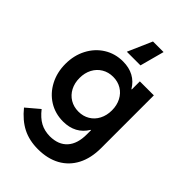

<svg xmlns="http://www.w3.org/2000/svg" viewBox="-277 -836 1165 1165"><g transform="rotate(45 306.0 -253.0)"><path d="M435.5 -259.8Q435.5 -303.2 417.7 -337.4Q399.9 -371.6 368.4 -390.4Q336.9 -409.2 296.9 -409.2Q256.3 -409.2 224.6 -390.1Q192.9 -371.1 175 -337.2Q157.2 -303.2 157.2 -259.8Q157.2 -216.3 175 -182.4Q192.9 -148.4 224.6 -129.4Q256.3 -110.4 296.9 -110.4Q336.9 -110.4 368.4 -129.2Q399.9 -147.9 417.7 -182.1Q435.5 -216.3 435.5 -259.8ZM45.9 105.5 127.9 36.1Q161.6 79.1 197.5 98.4Q233.4 117.7 280.3 118.2Q353.5 117.7 392.3 74.2Q431.2 30.8 430.7 -50.8V-85H427.7Q403.3 -43.9 364.3 -22.9Q325.2 -2 273.4 -2Q205.6 -2 151.6 -35.6Q97.7 -69.3 66.9 -128.2Q36.1 -187 36.1 -259.8Q36.1 -332.5 66.9 -391.4Q97.7 -450.2 151.6 -483.9Q205.6 -517.6 273.4 -517.6Q325.2 -517.6 364.3 -496.6Q403.3 -475.6 427.7 -434.6H430.7V-503.9H550.8V-50.8Q550.8 34.7 518.6 96.7Q486.3 158.7 426.3 191.7Q366.2 224.6 284.2 224.6Q209.5 224.6 152.3 195.6Q95.2 166.5 45.9 105.5ZM315.9 -731.4H406.7L364.7 -575.2H247.6Z"/></g></svg>

Font: Wanted Sans SemiBold
Style: Regular
Weight: 600
Designer: Original Design by Kil Hyung-jin and Kang Hanbin, Wanted Lab, Inc; Hangeul from Source Han Sans by Jang Soo-young and Ka
Foundry: Wanted Lab, Inc.
Version: Version 1.003